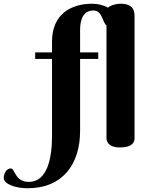

<svg xmlns="http://www.w3.org/2000/svg" viewBox="-193 -780 801 1026"><path d="M-5 -500V-465H85V-55C85 63 61 192 -39 192C-114 192 -113 120 -135 120C-159 120 -173 148 -173 171C-173 203 -112 226 -46 226C142 226 235 97 235 -80V-465H332V-500H235V-618C235 -700 269 -724 305 -724C355 -724 352 -664 376 -644V-44C376 -30 380 8 449 8C518 8 526 -24 526 -41V-691C526 -720 521 -760 451 -760C423 -760 395 -750 384 -739C358 -754 328 -760 299 -760C194 -760 85 -710 85 -558V-500Z"/></svg>

Font: Berkshire Swash
Style: Regular
Weight: 700
Designer: Astigmatic (AOETI)
Foundry: Astigmatic (AOETI)
Version: Version 1.000